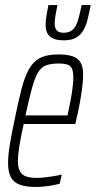

<svg xmlns="http://www.w3.org/2000/svg" viewBox="-20 -734 380 762"><path d="M122 8Q83 8 58.5 -1Q34 -10 23 -31Q12 -52 12 -87Q12 -116 18.5 -157Q25 -198 37 -254Q52 -329 65 -379.5Q78 -430 95.5 -460.5Q113 -491 140 -504.5Q167 -518 212 -518Q247 -518 268.5 -510.5Q290 -503 300 -485.5Q310 -468 310 -438Q310 -418 306.5 -389Q303 -360 297 -326.5Q291 -293 282 -256L279 -242H74Q63 -192 57 -155.5Q51 -119 51 -94Q51 -69 59 -54.5Q67 -40 83 -34Q99 -28 125 -28Q140 -28 158.5 -30Q177 -32 194.5 -35Q212 -38 225 -41L217 -5Q207 -2 191 1Q175 4 157 6Q139 8 122 8ZM81 -276H248L254 -305Q260 -333 265.5 -367Q271 -401 271 -428Q271 -452 264.5 -463.5Q258 -475 245 -478.5Q232 -482 214 -482Q183 -482 163.5 -475Q144 -468 131 -446.5Q118 -425 107 -384.5Q96 -344 81 -276ZM234 -574Q206 -574 190 -581.5Q174 -589 167.5 -603Q161 -617 161 -636Q161 -652 164.5 -672Q168 -692 172 -714H208Q204 -693 200.5 -674Q197 -655 197 -641Q197 -623 205 -613.5Q213 -604 232 -604Q256 -604 269 -616.5Q282 -629 289.5 -653.5Q297 -678 304 -714H340Q334 -683 328 -658Q322 -633 311 -614Q300 -595 282 -584.5Q264 -574 234 -574Z"/></svg>

Font: Saira UltraCondensed ExtraLight
Style: Italic
Weight: 250
Width: 1
Italic angle: -12°
Designer: Hector Gatti with collaboration of the Omnibus-Type team
Foundry: Omnibus-Type
Version: Version 1.101